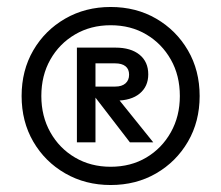

<svg xmlns="http://www.w3.org/2000/svg" viewBox="-20 -742 634 550"><path d="M296.9 -212Q224.7 -212 166.7 -245.4Q108.7 -278.8 75.3 -336.3Q41.9 -393.8 41.9 -467Q41.9 -540.2 75.3 -597.7Q108.7 -655.2 166.7 -688.6Q224.7 -722 296.9 -722Q369.9 -722 427.4 -688.6Q484.9 -655.2 518.4 -597.7Q551.9 -540.2 551.9 -467Q551.9 -393.8 518.4 -336.3Q484.9 -278.8 427.4 -245.4Q369.9 -212 296.9 -212ZM296.9 -264.3Q354.7 -264.3 399.1 -290.7Q443.6 -317.1 469.4 -363.1Q495.2 -409 495.2 -467Q495.2 -525.8 469.4 -571.3Q443.6 -616.9 399.1 -643.3Q354.7 -669.7 296.9 -669.7Q239.9 -669.7 195 -643.3Q150 -616.9 124.2 -571.3Q98.4 -525.8 98.4 -467Q98.4 -409 124.2 -363.1Q150 -317.1 195 -290.7Q239.9 -264.3 296.9 -264.3ZM200.3 -334.3V-605.6H310.8Q354.7 -605.6 379.7 -585.3Q404.7 -565 404.7 -529Q404.7 -494.4 380.2 -474.1Q355.7 -453.7 310.8 -453.7H279.3V-465.1H240.1V-494H310.1Q329 -494 339.4 -503.1Q349.8 -512.3 349.8 -528Q349.8 -544.2 339.4 -552.3Q329 -560.5 310.1 -560.5H241L253.5 -575.7V-334.3ZM352.1 -334.3 239.3 -480.8H301.1L419 -334.3Z"/></svg>

Font: TikTok Sans Light
Style: Regular
Weight: 300
Version: Version 4.000